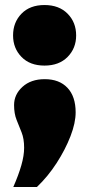

<svg xmlns="http://www.w3.org/2000/svg" viewBox="-20 -543 355 764"><path d="M33 201Q54 153 65 114.5Q76 76 76 45Q76 9 66 -16Q56 -41 46 -66Q36 -91 36 -125Q36 -167 69.5 -197.5Q103 -228 158 -228Q216 -228 248.5 -193.5Q281 -159 281 -96Q281 -54 260.5 -1Q240 52 205.5 105.5Q171 159 127 201ZM157 -282Q99 -282 65.5 -316.5Q32 -351 32 -402Q32 -454 65.5 -488.5Q99 -523 157 -523Q215 -523 249 -488.5Q283 -454 283 -402Q283 -351 249 -316.5Q215 -282 157 -282Z"/></svg>

Font: Livvic Black
Style: Regular
Weight: 900
Designer: Jacques Le Bailly, Baron von Fonthausen
Version: Version 1.001; ttfautohint (v1.8.2)